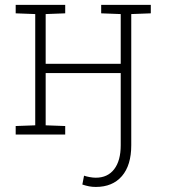

<svg xmlns="http://www.w3.org/2000/svg" viewBox="-20 -548 692 782"><path d="M370.1 213.4Q355.5 213.4 342.8 210.9Q330.1 208.5 315.4 203.6L322.3 167.5Q330.1 170.4 344.2 173.1Q358.4 175.8 370.1 175.8Q418.5 175.8 445.1 141.1Q471.7 106.4 471.7 43.5V-250.5H166V-37.6L245.6 -34.7V0H43.9V-34.7L123.5 -37.6V-490.7L43.9 -493.7V-528.3H166H245.6V-493.7L166 -490.7V-288.1H471.7V-490.7L392.1 -493.7V-528.3H469.2H594.2V-493.7L514.6 -490.7V43.5Q514.6 125 476.6 169.2Q438.5 213.4 370.1 213.4Z"/></svg>

Font: Roboto Slab ExtraLight
Style: Regular
Weight: 250
Designer: Google
Version: Version 2.000; ttfautohint (v1.8.1.43-b0c9)